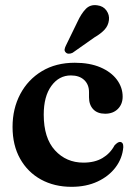

<svg xmlns="http://www.w3.org/2000/svg" viewBox="-20 -711 520 742"><path d="M454 -337.5Q454 -308.5 435.5 -290Q417 -271.5 386.5 -271.5Q356.5 -271.5 340.2 -288.8Q324 -306 324 -335V-355Q324 -384.5 305.2 -402Q286.5 -419.5 254 -419.5Q208 -419.5 178.5 -379Q149 -338.5 149 -268Q149 -177.5 192.5 -130Q236 -82.5 302.5 -82.5Q346 -82.5 376 -100.2Q406 -118 422.5 -149Q435 -162.5 443.5 -162.5Q457 -162 456.5 -142.5Q453 -99.5 427 -64.8Q401 -30 357.2 -9.5Q313.5 11 256.5 11Q190 11 138.5 -17.2Q87 -45.5 57.8 -97.5Q28.5 -149.5 28.5 -220.5Q28.5 -291 58.2 -347.2Q88 -403.5 142 -436Q196 -468.5 269 -468.5Q326.5 -468.5 368 -450.8Q409.5 -433 431.8 -403Q454 -373 454 -337.5ZM279.5 -627Q294 -658.5 311.5 -676.5Q329 -694.5 356 -690.5Q379.5 -687.5 391.5 -670.2Q403.5 -653 401 -633.5Q398.5 -612 384.2 -596.5Q370 -581 345 -566.5L260.5 -507Q253.5 -503.5 246 -503.5Q238.5 -503.5 234 -508.5Q228.5 -514 229.8 -520.8Q231 -527.5 234.5 -534.5Z"/></svg>

Font: Fraunces 72pt Soft SemiBold
Style: Regular
Weight: 600
Version: Version 1.000;[b76b70a41]